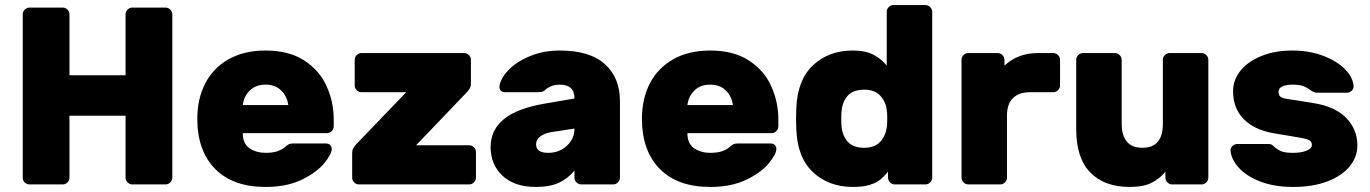

<svg xmlns="http://www.w3.org/2000/svg" viewBox="-20 -730 5423 760"><path d="M662 -673V-27Q662 -16 654 -8Q646 0 635 0H504Q493 0 485 -8Q477 -16 477 -27V-272H255V-27Q255 -16 247 -8Q239 0 228 0H97Q86 0 78 -7.5Q70 -15 70 -27V-673Q70 -684 78 -692Q86 -700 97 -700H228Q239 -700 247 -692Q255 -684 255 -673V-432H477V-673Q477 -684 485 -692Q493 -700 504 -700H635Q646 -700 654 -692Q662 -684 662 -673Z M1031 -125Q1059 -125 1077 -131Q1095 -137 1108 -148Q1119 -157 1124 -159.5Q1129 -162 1141 -162H1271Q1281 -162 1287 -156Q1293 -150 1293 -140Q1293 -120 1263 -83.5Q1233 -47 1174 -18.5Q1115 10 1031 10Q902 10 831.5 -61.5Q761 -133 761 -260Q761 -339 792.5 -400Q824 -461 885 -495.5Q946 -530 1031 -530Q1124 -530 1184.5 -490.5Q1245 -451 1273 -388.5Q1301 -326 1301 -258V-230Q1301 -219 1293 -211Q1285 -203 1274 -203H941Q941 -161 968 -143Q995 -125 1031 -125ZM1121 -314Q1117 -348 1093.5 -371.5Q1070 -395 1031 -395Q992 -395 968.5 -371.5Q945 -348 941 -314Z M1864 -128V-27Q1864 -16 1856 -8Q1848 0 1837 0H1401Q1390 0 1382 -8Q1374 -16 1374 -27V-124Q1374 -135 1378 -142.5Q1382 -150 1390 -159L1588 -365H1411Q1400 -365 1392 -373Q1384 -381 1384 -392V-493Q1384 -504 1392 -512Q1400 -520 1411 -520H1817Q1828 -520 1836 -512Q1844 -504 1844 -493V-396Q1844 -383 1830 -367L1627 -155H1837Q1848 -155 1856 -147Q1864 -139 1864 -128Z M2254 -340Q2254 -395 2196 -395Q2163 -395 2142 -377Q2134 -369 2126 -367Q2118 -365 2106 -365H1979Q1969 -365 1962.5 -371Q1956 -377 1957 -387Q1960 -418 1991.5 -451.5Q2023 -485 2077 -507.5Q2131 -530 2196 -530Q2315 -530 2374.5 -476Q2434 -422 2434 -330V-27Q2434 -16 2426 -8Q2418 0 2407 0H2281Q2270 0 2262 -8Q2254 -16 2254 -27V-55Q2228 -23 2192 -6.5Q2156 10 2101 10Q2017 10 1969.5 -34Q1922 -78 1922 -148Q1922 -215 1974 -258Q2026 -301 2137 -320ZM2162 -207Q2134 -202 2118 -189.5Q2102 -177 2102 -159Q2102 -125 2150 -125Q2194 -125 2224 -153Q2254 -181 2254 -221Z M2791 -125Q2819 -125 2837 -131Q2855 -137 2868 -148Q2879 -157 2884 -159.5Q2889 -162 2901 -162H3031Q3041 -162 3047 -156Q3053 -150 3053 -140Q3053 -120 3023 -83.5Q2993 -47 2934 -18.5Q2875 10 2791 10Q2662 10 2591.5 -61.5Q2521 -133 2521 -260Q2521 -339 2552.5 -400Q2584 -461 2645 -495.5Q2706 -530 2791 -530Q2884 -530 2944.5 -490.5Q3005 -451 3033 -388.5Q3061 -326 3061 -258V-230Q3061 -219 3053 -211Q3045 -203 3034 -203H2701Q2701 -161 2728 -143Q2755 -125 2791 -125ZM2881 -314Q2877 -348 2853.5 -371.5Q2830 -395 2791 -395Q2752 -395 2728.5 -371.5Q2705 -348 2701 -314Z M3490 -683Q3490 -694 3498 -702Q3506 -710 3517 -710H3643Q3654 -710 3662 -702Q3670 -694 3670 -683V-27Q3670 -16 3662 -8Q3654 0 3643 0H3522Q3511 0 3503 -8Q3495 -16 3495 -27V-50Q3479 -31 3464.5 -19Q3450 -7 3423.5 1.5Q3397 10 3356 10Q3261 10 3198.5 -48Q3136 -106 3132 -219L3131 -260L3132 -300Q3136 -413 3198 -471.5Q3260 -530 3356 -530Q3408 -530 3440 -512Q3472 -494 3490 -470ZM3401 -145Q3442 -145 3463.5 -168Q3485 -191 3490 -225Q3492 -235 3492 -260Q3492 -285 3490 -295Q3486 -328 3464 -351.5Q3442 -375 3401 -375Q3357 -375 3335.5 -351Q3314 -327 3311 -288Q3310 -278 3310 -260Q3310 -242 3311 -232Q3314 -193 3335.5 -169Q3357 -145 3401 -145Z M4176 -493V-392Q4176 -381 4168 -373Q4160 -365 4149 -365H4058Q4013 -365 3989.5 -341.5Q3966 -318 3966 -273V-27Q3966 -16 3958 -8Q3950 0 3939 0H3813Q3802 0 3794 -8Q3786 -16 3786 -27V-493Q3786 -504 3794 -512Q3802 -520 3813 -520H3929Q3940 -520 3948 -512Q3956 -504 3956 -493V-470Q4008 -520 4089 -520H4149Q4160 -520 4168 -512Q4176 -504 4176 -493Z M4267 -520H4393Q4404 -520 4412 -512Q4420 -504 4420 -493V-240Q4420 -195 4440 -170Q4460 -145 4502 -145Q4583 -145 4583 -240V-493Q4583 -504 4591 -512Q4599 -520 4610 -520H4736Q4747 -520 4755 -512Q4763 -504 4763 -493V-27Q4763 -16 4755 -8Q4747 0 4736 0H4620Q4609 0 4601 -8Q4593 -16 4593 -27V-50Q4572 -24 4539.5 -7Q4507 10 4452 10Q4352 10 4296 -47Q4240 -104 4240 -218V-493Q4240 -504 4248 -512Q4256 -520 4267 -520Z M4861 -369Q4861 -414 4890.5 -450.5Q4920 -487 4973.5 -508.5Q5027 -530 5095 -530Q5162 -530 5216.5 -509.5Q5271 -489 5303 -457Q5335 -425 5338 -390Q5339 -379 5330.5 -371Q5322 -363 5311 -363H5192Q5181 -363 5166 -374Q5153 -384 5138 -389.5Q5123 -395 5095 -395Q5071 -395 5056 -388Q5041 -381 5041 -367Q5041 -355 5046.5 -349Q5052 -343 5066.5 -340Q5081 -337 5117 -332L5179 -322Q5266 -308 5309.5 -262.5Q5353 -217 5353 -154Q5353 -109 5322.5 -71.5Q5292 -34 5234.5 -12Q5177 10 5099 10Q5024 10 4968.5 -11.5Q4913 -33 4883.5 -66Q4854 -99 4851 -133Q4850 -144 4858.5 -152Q4867 -160 4878 -160H5002Q5009 -160 5013.5 -157.5Q5018 -155 5024 -149Q5036 -138 5051 -131.5Q5066 -125 5099 -125Q5130 -125 5151.5 -133.5Q5173 -142 5173 -156Q5173 -172 5157.5 -177.5Q5142 -183 5091 -191L5019 -203Q4943 -217 4902 -259.5Q4861 -302 4861 -369Z"/></svg>

Font: Hezaedrus
Style: Bold
Weight: 700
Designer: Hubert & Fischer
Foundry: Hubert & Fischer
Version: Version 1.10;September 3, 2019;FontCreator 11.5.0.2425 64-bi